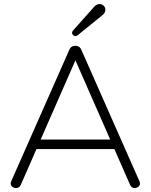

<svg xmlns="http://www.w3.org/2000/svg" viewBox="-20 -941 758 966"><path d="M85 -12Q78 4 63.5 5Q49 6 39.5 -3.5Q30 -13 36 -28L329 -691Q334 -704 346.5 -708.5Q359 -713 371.5 -708.5Q384 -704 389 -691L682 -28Q688 -13 678.5 -3.5Q669 6 655 5Q641 4 634 -12L347 -666H372ZM155 -191 171 -239H549L566 -191ZM371 -764Q358 -754 347.5 -764.5Q337 -775 348 -788L452 -905Q465 -920 479 -920.5Q493 -921 502 -912Q511 -903 510 -889Q509 -875 492 -862Z"/></svg>

Font: Nunito VF Beta Light
Style: Regular
Weight: 300
Designer: Vernon Adams
Foundry: newtypography
Version: Version 3.001